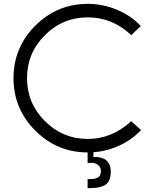

<svg xmlns="http://www.w3.org/2000/svg" viewBox="-20 -780 791 995"><path d="M660 -152 711 -106Q658 -50 585.5 -20Q513 10 435 10Q276 10 163 -103Q50 -216 50 -375Q50 -534 163 -647Q276 -760 435 -760Q512 -760 585 -730Q658 -700 710 -645L660 -598Q563 -690 435 -690Q305 -690 212.5 -597.5Q120 -505 120 -375Q120 -245 212.5 -152.5Q305 -60 435 -60Q560 -60 660 -152ZM434 -6H464V34Q468 34 474 33.5Q480 33 495.5 35.5Q511 38 523 45Q535 52 544.5 68Q554 84 554 108Q554 138 544.5 157Q535 176 515 183.5Q495 191 478.5 193Q462 195 434 195V148Q435 148 441 148Q447 148 449.5 148Q452 148 458.5 147.5Q465 147 468 146.5Q471 146 476.5 144.5Q482 143 485 141Q488 139 492 136Q496 133 498 129Q500 125 501.5 119.5Q503 114 503 108Q503 84 486 73Q469 62 451 64L434 65Z"/></svg>

Font: HansKendrickRegular
Style: Regular
Weight: 400
Designer: Alfredo Marco Pradil
Foundry: Hanken Studio
Version: Version 1.000;PS 001.001;hotconv 1.0.56